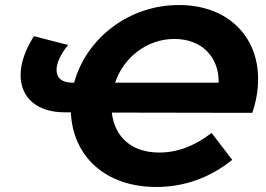

<svg xmlns="http://www.w3.org/2000/svg" viewBox="-20 -732 1059 764"><path d="M692 -712C492 -712 323 -579 275 -403H268C226 -403 205 -422 205 -454C205 -480 220 -515 251 -553L115 -588C79 -532 62 -479 62 -433C62 -346 124 -286 235 -285H262C270 -106 403 12 602 12C712 12 815 -24 904 -96L822 -203C753 -150 685 -125 613 -125C505 -125 436 -186 425 -284L984 -283C1000 -330 1007 -376 1007 -418C1007 -589 885 -712 692 -712ZM674 -577C783 -577 852 -505 850 -403H438C472 -504 565 -577 674 -577Z"/></svg>

Font: AWKNG-Font
Style: Bold Italic
Weight: 700
Italic angle: -11.3°
Designer: Awakening Church
Foundry: Awakening Church
Version: Version 1.700;PS 001.700;hotconv 1.0.88;makeotf.lib2.5.64775